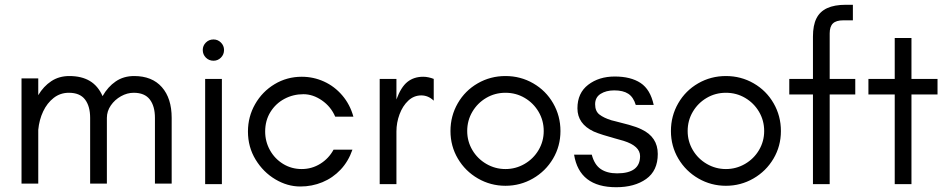

<svg xmlns="http://www.w3.org/2000/svg" viewBox="-20 -770 3966 803"><path d="M70 -442H140V-372Q162 -409 194.5 -430.5Q227 -452 270 -452Q321 -452 355.5 -431.5Q390 -411 409 -368Q431 -407 464 -429.5Q497 -452 541 -452Q616 -452 657 -405.5Q698 -359 698 -277V-2H628V-277Q628 -326 606.5 -354Q585 -382 539 -382Q512 -382 486 -367.5Q460 -353 443.5 -329Q427 -305 427 -277V-2H357V-277Q357 -326 335.5 -354Q314 -382 268 -382Q232 -382 204.5 -360.5Q177 -339 160.5 -304Q144 -269 140 -227V-2H70Z M838 -440H908V0H838ZM828 -561Q828 -579 841 -592Q854 -605 873 -605Q891 -605 904 -592Q917 -579 917 -561Q917 -542 904 -529Q891 -516 873 -516Q854 -516 841 -529Q828 -542 828 -561Z M1017 -220Q1017 -282 1047 -334.5Q1077 -387 1128.5 -418Q1180 -449 1242 -449Q1291 -449 1335 -429Q1379 -409 1411.5 -371Q1444 -333 1458 -282H1382Q1364 -324 1326.5 -350Q1289 -376 1249 -376Q1206 -376 1169.5 -356.5Q1133 -337 1111 -301.5Q1089 -266 1089 -220Q1089 -178 1109 -142Q1129 -106 1164 -84.5Q1199 -63 1242 -63Q1284 -63 1319.5 -85Q1355 -107 1375 -144H1454Q1437 -95 1404.5 -60.5Q1372 -26 1328.5 -8Q1285 10 1236 10Q1182 10 1131.5 -20Q1081 -50 1049 -102.5Q1017 -155 1017 -220Z M1568 -440H1638V-354Q1657 -406 1684 -427.5Q1711 -449 1750 -449Q1761 -449 1772.5 -446.5Q1784 -444 1794 -440V-349Q1771 -371 1742 -371Q1711 -371 1687.5 -349Q1664 -327 1651 -292Q1638 -257 1638 -220V0H1568Z M1864 -222Q1864 -285 1894.5 -338Q1925 -391 1978 -421.5Q2031 -452 2094 -452Q2157 -452 2210 -421.5Q2263 -391 2293.5 -338Q2324 -285 2324 -222Q2324 -159 2293 -106.5Q2262 -54 2209 -23.5Q2156 7 2094 7Q2032 7 1979 -23.5Q1926 -54 1895 -106.5Q1864 -159 1864 -222ZM2254 -222Q2254 -266 2232.5 -302.5Q2211 -339 2174.5 -360.5Q2138 -382 2094 -382Q2050 -382 2013.5 -360.5Q1977 -339 1955.5 -302.5Q1934 -266 1934 -222Q1934 -179 1955.5 -142.5Q1977 -106 2014 -84.5Q2051 -63 2094 -63Q2137 -63 2174 -84.5Q2211 -106 2232.5 -142.5Q2254 -179 2254 -222Z M2381 -123H2455Q2466 -81 2492.5 -63Q2519 -45 2561 -45Q2609 -45 2633 -63Q2657 -81 2657 -117Q2657 -138 2640 -154Q2623 -170 2588 -181Q2569 -187 2549 -192Q2527 -198 2503 -205.5Q2479 -213 2463 -220Q2395 -252 2395 -317Q2395 -381 2440 -415.5Q2485 -450 2551 -450Q2618 -450 2659 -423Q2700 -396 2714 -331H2639Q2629 -364 2607.5 -378Q2586 -392 2549 -392Q2515 -392 2492 -377.5Q2469 -363 2469 -334Q2469 -305 2487 -291Q2505 -277 2537 -267L2553 -263Q2578 -257 2610.5 -248Q2643 -239 2663 -229Q2731 -197 2731 -126Q2731 -56 2682.5 -21.5Q2634 13 2557 13Q2480 13 2436 -21Q2392 -55 2381 -123Z M2786 -222Q2786 -285 2816.5 -338Q2847 -391 2900 -421.5Q2953 -452 3016 -452Q3079 -452 3132 -421.5Q3185 -391 3215.5 -338Q3246 -285 3246 -222Q3246 -159 3215 -106.5Q3184 -54 3131 -23.5Q3078 7 3016 7Q2954 7 2901 -23.5Q2848 -54 2817 -106.5Q2786 -159 2786 -222ZM3176 -222Q3176 -266 3154.5 -302.5Q3133 -339 3096.5 -360.5Q3060 -382 3016 -382Q2972 -382 2935.5 -360.5Q2899 -339 2877.5 -302.5Q2856 -266 2856 -222Q2856 -179 2877.5 -142.5Q2899 -106 2936 -84.5Q2973 -63 3016 -63Q3059 -63 3096 -84.5Q3133 -106 3154.5 -142.5Q3176 -179 3176 -222Z M3380 -375H3281V-440H3380V-617Q3380 -664 3394.5 -693Q3409 -722 3439.5 -736Q3470 -750 3517 -750H3547V-685H3507Q3477 -685 3463.5 -672Q3450 -659 3450 -630V-440H3557V-375H3450V0H3380Z M3722 -375H3612V-440H3722V-611H3792V-440H3901V-375H3792V0H3722Z"/></svg>

Font: Teachers[wght]
Style: Regular
Weight: 400
Designer: Alfredo Marco Pradil & Chank Diesel
Version: Version 1.000;Glyphs 3.1.2 (3151)